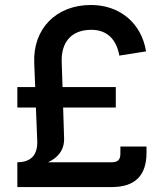

<svg xmlns="http://www.w3.org/2000/svg" viewBox="-20 -758 663 778"><path d="M50.3 -100.6V0H433.1C527.8 0 573.7 -47.4 573.7 -139.2V-164.1H467.8V-135.3C467.8 -110.8 457.5 -100.6 432.6 -100.6H174.8C211.9 -117.7 241.7 -147.5 239.7 -199.7L235.8 -322.3H449.2V-405.3H233.4L230 -507.3C227.5 -583.5 266.1 -637.2 350.1 -637.2C413.6 -637.2 452.1 -598.6 463.4 -532.7L571.8 -549.8C553.2 -664.6 465.3 -737.8 348.6 -737.8C207.5 -737.8 112.8 -641.6 118.7 -502.4L122.6 -405.3H50.3V-322.3H125.5L130.9 -188.5C133.3 -130.9 106.4 -100.6 50.3 -100.6Z"/></svg>

Font: Raveo Medium
Style: Regular
Weight: 500
Designer: Jakub Foglar, Rasmus Andersson (Inter)
Foundry: Jakubfoglar.com
Version: Version 1.100;Glyphs 3.2.3 (3260)